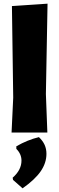

<svg xmlns="http://www.w3.org/2000/svg" viewBox="-20 -722 322 1046"><path d="M230 -210 238 0H43L52 -190L45 -689L239 -702ZM233 116Q233 166 201.5 211.5Q170 257 103 304L51 258L49 246Q97 204 97 153Q97 117 69 89V75Q130 40 192 25Q213 45 223 67Q233 89 233 116Z"/></svg>

Font: Luna Sans Black
Style: Regular
Weight: 900
Designer: Juan Pablo del Peral
Foundry: Huerta Tipografica
Version: Version 2.001; ttfautohint (v1.5)